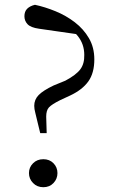

<svg xmlns="http://www.w3.org/2000/svg" viewBox="-20 -769 472 802"><path d="M161 13Q135 13 118 -4.5Q101 -22 101 -46Q101 -70 118 -87Q135 -104 161 -104Q187 -104 203.5 -87Q220 -70 220 -46Q220 -22 203.5 -4.5Q187 13 161 13ZM374 -521Q374 -464 349 -429Q324 -394 273 -370L232 -351Q196 -333 184.5 -320.5Q173 -308 173 -282L175 -213H148L138 -254Q132 -281 127.5 -297.5Q123 -314 123 -327Q123 -353 141.5 -372Q160 -391 204 -412L253 -432Q298 -456 315.5 -479.5Q333 -503 332 -540Q332 -585 304.5 -619Q277 -653 219 -686L331 -622L143 -649Q108 -654 95 -668Q82 -682 82 -701Q82 -721 93.5 -732.5Q105 -744 126 -749Q168 -740 212 -722Q256 -704 292.5 -676Q329 -648 351.5 -609.5Q374 -571 374 -521Z"/></svg>

Font: Noto Serif SC ExtraLight
Style: Regular
Weight: 400
Version: Version 2.002-H1;hotconv 1.1.0;makeotfexe 2.6.0